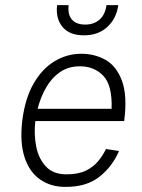

<svg xmlns="http://www.w3.org/2000/svg" viewBox="-20 -720 553 750"><path d="M203 -700H248Q244 -663 261 -643.5Q278 -624 313 -624Q347 -624 369 -643.5Q391 -663 396 -700H442Q435 -648 399.5 -615Q364 -582 308 -582Q251 -582 224 -615Q197 -648 203 -700ZM394 -138 445 -130Q418 -68 367 -28.5Q316 11 234 10Q178 10 136.5 -19Q95 -48 76 -105.5Q57 -163 67 -249Q78 -336 111.5 -394Q145 -452 193.5 -481Q242 -510 298 -510Q350 -510 392.5 -486Q435 -462 456.5 -404Q478 -346 465 -247H118Q112 -195 121.5 -147.5Q131 -100 159.5 -69.5Q188 -39 240 -39Q286 -39 315.5 -53.5Q345 -68 363.5 -90.5Q382 -113 394 -138ZM292 -461Q247 -461 214 -438Q181 -415 159.5 -377Q138 -339 127 -295H416Q419 -387 383.5 -424Q348 -461 292 -461Z"/></svg>

Font: Haskoy Light
Style: Italic
Weight: 300
Designer: Ertekin Erdin
Foundry: Ertekin Erdin
Version: Version 2.000; ttfautohint (v1.8.4.7-5d5b)